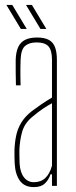

<svg xmlns="http://www.w3.org/2000/svg" viewBox="-20 -758 310 783"><path d="M118 5Q80 5 61.2 -20.8Q42.5 -46.5 40 -90Q39.5 -105 39 -118Q38.5 -131 39 -145Q40 -177 46 -205.2Q52 -233.5 67 -258.2Q82 -283 110 -305Q128 -318.5 149.2 -333Q170.5 -347.5 192 -360V-514Q192 -552.5 177.8 -568.8Q163.5 -585 129 -585Q99 -585 82.2 -570.5Q65.5 -556 64 -514Q63.5 -499.5 63.2 -482.2Q63 -465 63.2 -446.5Q63.5 -428 64 -410H45Q44.5 -437 44 -464.8Q43.5 -492.5 44 -514Q45 -546.5 54.5 -566.5Q64 -586.5 83 -595.8Q102 -605 131 -605Q161 -605 178.8 -595.5Q196.5 -586 204.2 -566Q212 -546 212 -514V0H192V-47H186Q178.5 -24.5 163 -9.8Q147.5 5 118 5ZM118 -15Q146.5 -15 164.5 -31.8Q182.5 -48.5 192 -82V-337Q175.5 -328 156.8 -315.8Q138 -303.5 110 -280Q79.5 -254 70 -219.5Q60.5 -185 59 -145Q59 -137 59.2 -121.5Q59.5 -106 60 -90Q62.5 -54 78 -34.5Q93.5 -15 118 -15ZM145 -640 86 -738H110L169 -640ZM65 -640 6 -738H30L89 -640Z"/></svg>

Font: Big Shoulders Display SC Thin
Style: Regular
Weight: 100
Designer: Patric King
Foundry: XO Type Co
Version: Version 2.002